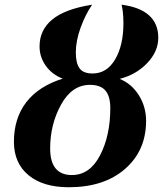

<svg xmlns="http://www.w3.org/2000/svg" viewBox="-20 -785 692 815"><path d="M246.1 -451.2Q200.7 -468.8 174.3 -505.9Q147.9 -543 147.9 -587.9Q147.9 -658.2 202.4 -702.6Q256.8 -747.1 371.1 -765.1Q342.8 -724.1 322.3 -668Q301.8 -611.8 301.8 -562Q301.8 -517.6 317.4 -495.4Q333 -473.1 373 -473.1Q433.6 -473.1 468.8 -533Q503.9 -592.8 503.9 -686Q503.9 -713.9 501.5 -733.9Q499 -753.9 496.1 -765.1Q574.2 -754.9 613 -719.5Q651.9 -684.1 651.9 -625Q651.9 -566.4 604.7 -517.1Q557.6 -467.8 487.8 -450.2Q538.1 -430.2 569.1 -381.1Q600.1 -332 600.1 -272Q600.1 -146 511 -68.1Q421.9 9.8 272 9.8Q162.6 9.8 100.8 -41.5Q39.1 -92.8 39.1 -183.1Q39.1 -282.7 91.3 -350.8Q143.6 -418.9 246.1 -451.2ZM448.2 -326.2Q448.2 -376.5 427.5 -400.6Q406.7 -424.8 361.8 -424.8Q285.6 -424.8 239.3 -341.1Q192.9 -257.3 192.9 -154.8Q192.9 -98.1 216.1 -70.1Q239.3 -42 285.2 -42Q361.3 -42 404.8 -125.7Q448.2 -209.5 448.2 -326.2Z"/></svg>

Font: Droid Serif
Style: Bold Italic
Weight: 700
Italic angle: -12°
Designer: Monotype Design team
Foundry: Monotype Imaging Inc.
Version: Version 1.03